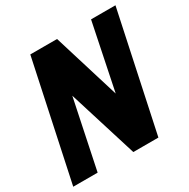

<svg xmlns="http://www.w3.org/2000/svg" viewBox="-166 -844 972 988"><g transform="rotate(-30 319.5 -350.0)"><path d="M-8 0 141 -700H300L421 -306L502 -700H647L498 0H349L222 -408L137 0Z"/></g></svg>

Font: Red Hat Mono
Style: Italic
Weight: 400
Italic angle: -12°
Monospace: yes
Designer: Pentagram, MCKL
Foundry: MCKL
Version: Version 1.030